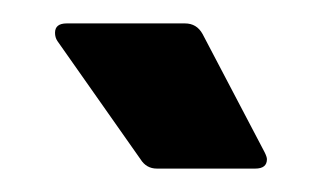

<svg xmlns="http://www.w3.org/2000/svg" viewBox="-20 -720 273 164"><path d="M208 -584Q208 -576 198 -576H114Q105 -576 100 -584L29 -685Q27 -688 27 -692Q27 -700 37 -700H138Q148 -700 153 -691L206 -590Q208 -586 208 -584Z"/></svg>

Font: Amber EN
Style: Bold
Weight: 700
Designer: Jeremy Tribby
Foundry: Tribby Type
Version: Version 1.408 November 24, 2021